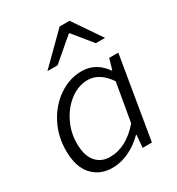

<svg xmlns="http://www.w3.org/2000/svg" viewBox="-196 -945 992 1079"><g transform="rotate(-30 299.5 -405.5)"><path d="M38 -201Q38 -295 79.5 -374Q121 -453 190 -499Q259 -545 336 -545Q384 -545 422 -523Q460 -501 485 -463H489L509 -532H568L479 0H419L426 -81H422Q377 -36 324 -11.5Q271 13 218 13Q137 13 87.5 -41.5Q38 -96 38 -201ZM432 -152 475 -400Q417 -485 341 -485Q281 -485 228 -445.5Q175 -406 143 -341.5Q111 -277 111 -206Q111 -127 145 -87Q179 -47 236 -47Q343 -47 432 -152ZM356 -824H420L545 -641H485L385 -764H381L237 -641H171Z"/></g></svg>

Font: Nebula Sans Book
Style: Regular
Weight: 400
Italic angle: -9°
Designer: Paul D. Hunt for Adobe (as Source Sans)
Foundry: Nebula Entertainment & Broadcasting LLC
Version: Version 1.010